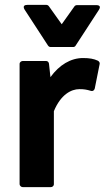

<svg xmlns="http://www.w3.org/2000/svg" viewBox="-20 -752 428 784"><path d="M60 0C60 5 65 12 73 12H188C193 12 200 8 200 0V-298C228 -366 271 -388 304 -388C324 -388 334 -386 351 -381C361 -378 366 -386 367 -391L387 -491C388 -496 385 -501 380 -504C363 -512 345 -515 319 -515C269 -515 222 -487 186 -437L180 -492C179 -498 175 -503 168 -503H73C68 -503 60 -499 60 -491ZM176 -566C178 -563 182 -560 186 -560H279C283 -560 287 -562 289 -566L384 -712C397 -732 374 -731 374 -731H294C290 -731 286 -729 284 -726L232 -653L180 -726C178 -729 174 -732 170 -732H91C67 -732 81 -712 81 -712Z"/></svg>

Font: Falling Sky
Style: Bd
Weight: 700
Designer: Paul D. Hunt
Foundry: Adobe Systems Incorporated
Version: Version 1.02